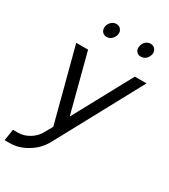

<svg xmlns="http://www.w3.org/2000/svg" viewBox="-222 -821 1004 1138"><g transform="rotate(30 280.0 -252.0)"><path d="M230 -716Q211 -716 196 -702Q181 -687 178 -668Q175 -649 186 -634Q198 -620 217 -620Q236 -620 251 -634Q266 -648 269 -668Q273 -687 261 -702Q250 -716 230 -716ZM464 -716Q445 -716 430 -702Q416 -688 413 -668Q409 -648 420 -634Q431 -620 451 -620Q471 -620 486 -634Q500 -648 504 -668Q507 -687 495 -702Q484 -716 464 -716ZM79 -500 210 -1 182 49Q162 88 124 111Q87 134 46 134H12L0 212H35Q98 212 155 176Q185 158 207.5 134Q230 110 246 80L560 -500H480L264 -102L160 -500Z"/></g></svg>

Font: Unageo
Style: Regular-Italic
Weight: 400
Designer: Richard Sepsi
Foundry: Richard Sepsi
Version: Version 2.000